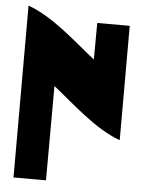

<svg xmlns="http://www.w3.org/2000/svg" viewBox="-54 -805 636 848"><g transform="rotate(5 264.0 -381.0)"><path d="M38 0H182L183 -418C271 -349 379 -245 491 -205V-712H347L346 -550C258 -619 150 -722 38 -762Z"/></g></svg>

Font: Digital Distortion
Style: Regular
Weight: 400
Version: Version 1